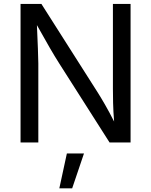

<svg xmlns="http://www.w3.org/2000/svg" viewBox="-20 -748 793 1008"><path d="M87.9 0H181.2V-415C181.2 -450.2 177.7 -522.9 173.8 -616.2C230.5 -515.1 258.3 -466.3 291.5 -414.1L555.2 0H665.5V-727.5H572.8V-281.2C572.8 -242.2 573.2 -180.2 579.1 -109.9C545.9 -175.8 512.7 -231.4 493.2 -262.2L197.3 -727.5H87.9ZM291.5 240.7H358.9L420.9 57.6H331.1Z"/></svg>

Font: Raveo
Style: Regular
Weight: 400
Designer: Jakub Foglar, Rasmus Andersson (Inter)
Foundry: Jakubfoglar.com
Version: Version 1.100;Glyphs 3.2.3 (3260)